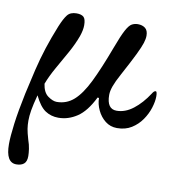

<svg xmlns="http://www.w3.org/2000/svg" viewBox="-105 -493 720 790"><g transform="rotate(10 255.5 -97.5)"><path d="M15 230Q-29 230 -29 153Q-29 121 -22 67Q-15 13 1 -63Q13 -118 24.5 -166Q36 -214 51 -260.5Q66 -307 87 -359Q101 -393 113.5 -409Q126 -425 152 -425Q172 -425 181.5 -416.5Q191 -408 191 -382Q191 -362 182 -336Q169 -300 148 -262.5Q127 -225 106 -188Q85 -151 72 -117Q77 -81 97.5 -66.5Q118 -52 134 -52Q175 -52 205.5 -79Q236 -106 264 -163Q292 -220 326 -311Q346 -365 359 -389Q372 -413 383.5 -419Q395 -425 408 -425Q427 -425 439 -415.5Q451 -406 451 -384Q451 -371 445.5 -353.5Q440 -336 424 -303Q408 -270 375 -209Q357 -176 349.5 -155Q342 -134 342 -118Q342 -59 383 -59Q419 -59 452.5 -85Q486 -111 514 -154Q521 -166 528 -166Q534 -166 534 -145Q534 -124 525.5 -97Q517 -70 500 -45.5Q483 -21 457.5 -5Q432 11 397 11Q369 11 348 -5.5Q327 -22 315 -47.5Q303 -73 303 -98L297 -99Q267 -38 230 -13.5Q193 11 152 11Q121 11 97 -5Q73 -21 52 -65Q41 -24 37 0.5Q33 25 33 44Q33 62 35.5 78Q38 94 46 121Q53 141 55.5 158.5Q58 176 58 188Q58 211 46.5 220.5Q35 230 15 230Z"/></g></svg>

Font: Junicode Two Beta Condensed Medium
Style: Italic
Weight: 500
Width: 3
Italic angle: -9°
Version: Version 1.053; ttfautohint (v1.8.4)